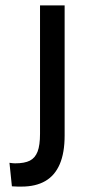

<svg xmlns="http://www.w3.org/2000/svg" viewBox="-20 -680 316 710"><path d="M24 9 15 -78Q21 -77 26.5 -76.5Q32 -76 36 -76Q71 -76 90.5 -86Q110 -96 119 -119.5Q128 -143 128 -185V-660H219V-179Q219 -115 201 -73Q183 -31 147.5 -10.5Q112 10 60 10Q53 10 45.5 10Q38 10 24 9Z"/></svg>

Font: Bricolage Grotesque 36pt Condensed
Style: Regular
Weight: 400
Width: 3
Designer: Mathieu Triay
Foundry: Atelier Triay
Version: Version 1.001;gftools[0.9.33.dev8+g029e19f]